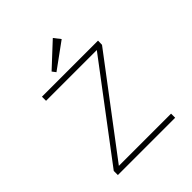

<svg xmlns="http://www.w3.org/2000/svg" viewBox="-242 -1068 1225 1225"><g transform="rotate(-45 370.0 -456.0)"><path d="M629 -696 628 -659 158 -37H629V0H112V-37L581 -659H123V-696ZM437 -912 472 -867 299 -741 280 -766Z"/></g></svg>

Font: M Major Mono Display
Style: Regular
Weight: 400
Designer: Emre Parlak
Foundry: Emre Parlak
Version: Version 2.000; ttfautohint (v1.8) -l 8 -r 50 -G 200 -x 14 -D